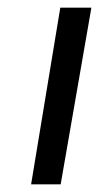

<svg xmlns="http://www.w3.org/2000/svg" viewBox="-20 -480 292 500"><path d="M137 -460H218L138 0H61Z"/></svg>

Font: Jost*
Style: Italic
Weight: 400
Italic angle: -10°
Version: Version 3.7